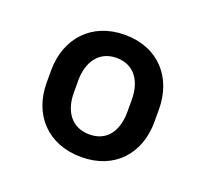

<svg xmlns="http://www.w3.org/2000/svg" viewBox="-78 -813 607 567"><g transform="rotate(20 226.0 -530.0)"><path d="M56.5 -548.3V-509.9C56.5 -409.1 121.8 -338.1 227.3 -338.1C331.3 -338.1 395.2 -409.1 395.2 -509.9V-548.3C395.2 -649.1 331.3 -721.6 225.9 -721.6C122.2 -721.6 56.5 -649.1 56.5 -548.3ZM142 -509.9V-548.3C142 -605.1 170.5 -649.1 225.9 -649.1C283 -649.1 310 -605.1 310 -548.3V-509.9C310 -451.7 283 -409.1 227.3 -409.1C170.5 -409.1 142 -451.7 142 -509.9Z"/></g></svg>

Font: Margiela Sans Text
Style: Regular
Weight: 400
Designer: Stefan Endress, Andreas Faust
Version: Version 1.100;FEAKit 1.0